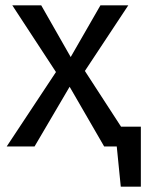

<svg xmlns="http://www.w3.org/2000/svg" viewBox="-20 -547 546 717"><path d="M297 -282 459 -527H355L244 -334L134 -527H26L189 -278L5 0H109L240 -223L369 0H416L431 150H506V-74H432Z"/></svg>

Font: Fira Sans
Style: Regular
Weight: 400
Designer: Carrois Corporate & Edenspiekermann AG
Foundry: Carrois Corporate GbR & Edenspiekermann AG
Version: Version 4.203